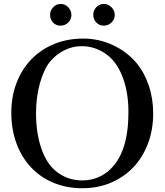

<svg xmlns="http://www.w3.org/2000/svg" viewBox="-20 -951 845 986"><path d="M408.2 -752.9Q487.3 -752.9 559.1 -719.7Q630.9 -686.5 680.7 -627.9Q721.7 -578.1 744.1 -511.7Q766.6 -445.3 766.6 -369.1Q766.6 -284.2 739.7 -213.4Q712.9 -142.6 664.6 -91.8Q616.2 -41 549.3 -12.7Q482.4 15.6 402.3 15.6Q321.3 15.6 253.9 -12.7Q186.5 -41 138.7 -92.3Q90.8 -143.6 64.5 -214.8Q38.1 -286.1 38.1 -372.1Q38.1 -456.1 65.4 -526.4Q92.8 -596.7 141.6 -647Q190.4 -697.3 258.3 -725.1Q326.2 -752.9 408.2 -752.9ZM398.4 -713.9Q352.5 -713.9 310.5 -692.9Q268.6 -671.9 237.3 -634.8Q220.7 -615.2 207.5 -585.9Q194.3 -556.6 184.6 -522Q174.8 -487.3 169.9 -448.2Q165 -409.2 165 -370.1Q165 -269.5 191.4 -191.4Q217.8 -113.3 264.6 -74.2Q323.2 -24.4 403.3 -24.4Q445.3 -24.4 482.9 -40Q520.5 -55.7 548.8 -84Q639.6 -172.9 639.6 -375Q639.6 -471.7 612.8 -546.9Q585.9 -622.1 538.1 -663.1Q476.6 -713.9 398.4 -713.9ZM292 -930.7Q314.5 -930.7 330.6 -913.6Q346.7 -896.5 346.7 -874Q346.7 -851.6 330.6 -835.4Q314.5 -819.3 290 -819.3Q267.6 -819.3 252.4 -835.4Q237.3 -851.6 237.3 -875Q237.3 -897.5 253.4 -914.1Q269.5 -930.7 292 -930.7ZM512.7 -930.7Q536.1 -930.7 552.7 -913.6Q569.3 -896.5 569.3 -874Q569.3 -851.6 552.7 -835.4Q536.1 -819.3 512.7 -819.3Q490.2 -819.3 474.6 -835.4Q459 -851.6 459 -875Q459 -897.5 474.6 -914.1Q490.2 -930.7 512.7 -930.7Z"/></svg>

Font: Jomolhari
Style: Regular
Weight: 400
Designer: Christopher J. Fynn
Foundry: Christopher  J.  Fynn (Karma Drubgy¸ Tenzin).
Version: Version alpha 0.003c 2006